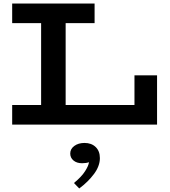

<svg xmlns="http://www.w3.org/2000/svg" viewBox="-20 -706 961 1088"><path d="M49 0V-111H742V-279H870V0ZM213 -61V-615H352V-61ZM49 -575V-686H516V-575ZM546 190Q546 235 512.5 280Q479 325 429 362L399 331Q442 296 462.5 263.5Q483 231 484 213Q477 216 466.5 217.5Q456 219 445 219Q415 219 396.5 203.5Q378 188 378 164Q378 138 401 121Q424 104 459 104Q498 104 522 127Q546 150 546 190Z"/></svg>

Font: BioRhyme SemiExpanded
Style: Bold
Weight: 700
Width: 6
Designer: Aoife Mooney
Foundry: Aoife Mooney Type
Version: Version 1.600;gftools[0.9.33]